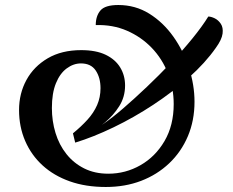

<svg xmlns="http://www.w3.org/2000/svg" viewBox="-20 -731 929 766"><path d="M402 15Q322 15 258.5 -7.5Q195 -30 150 -71Q105 -112 80.5 -168.5Q56 -225 56 -292Q56 -358 85.5 -412Q115 -466 170.5 -498.5Q226 -531 304 -531Q363 -531 401.5 -512.5Q440 -494 459.5 -462Q479 -430 479 -390Q479 -344 455.5 -307Q432 -270 398 -242Q364 -214 332 -195L336 -207Q356 -212 392 -236.5Q428 -261 472.5 -299.5Q517 -338 566 -384.5Q615 -431 662 -480.5Q709 -530 748 -578Q787 -626 811 -665Q822 -665 836.5 -658Q851 -651 861 -636Q871 -621 868 -597Q865 -573 841 -540Q799 -480 734 -422Q669 -364 591.5 -313Q514 -262 433 -223Q352 -184 280 -162L271 -199Q304 -226 329 -253.5Q354 -281 367.5 -312Q381 -343 381 -379Q381 -421 362 -449.5Q343 -478 303 -478Q273 -478 246 -458Q219 -438 203 -398.5Q187 -359 187 -300Q187 -248 201.5 -200.5Q216 -153 245 -116.5Q274 -80 316 -59Q358 -38 412 -38Q481 -38 540.5 -72Q600 -106 636.5 -168.5Q673 -231 673 -316Q673 -380 650 -438.5Q627 -497 585 -540.5Q543 -584 486.5 -608.5Q430 -633 362 -631Q362 -667 380.5 -689Q399 -711 452 -711Q520 -711 575.5 -676.5Q631 -642 671.5 -585Q712 -528 734 -460Q756 -392 756 -325Q756 -250 729.5 -187.5Q703 -125 655 -79.5Q607 -34 543 -9.5Q479 15 402 15Z"/></svg>

Font: Arima Thin SemiBold
Style: Regular
Weight: 600
Version: Version 1.100